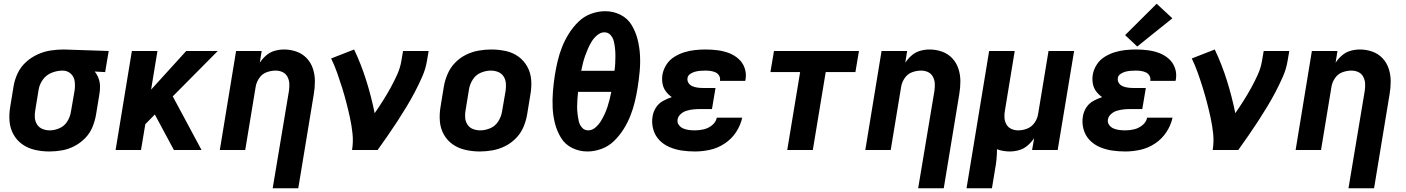

<svg xmlns="http://www.w3.org/2000/svg" viewBox="-20 -803 7528 1028"><path d="M244 8Q278 8 312 2Q346 -4 378 -20.5Q410 -37 435.5 -63Q461 -89 474.5 -121.5Q488 -154 494 -188L512 -298Q516 -320 515.5 -342Q515 -364 507.5 -384Q500 -404 487 -420L543 -417L562 -530L322 -538H321Q286 -538 250.5 -532.5Q215 -527 181 -511.5Q147 -496 119 -470.5Q91 -445 75 -411.5Q59 -378 53 -343L35 -233Q28 -193 31 -154.5Q34 -116 52 -83.5Q70 -51 100 -30Q130 -9 167.5 -0.5Q205 8 244 8ZM246 -105Q226 -105 207.5 -112.5Q189 -120 178.5 -136.5Q168 -153 166.5 -173.5Q165 -194 169 -214L187 -324Q192 -353 210.5 -378Q229 -403 258 -414Q287 -425 315 -425Q341 -425 359 -408.5Q377 -392 380 -366.5Q383 -341 379 -316L360 -206Q356 -179 341 -154Q326 -129 299.5 -117Q273 -105 246 -105Z M599 0H735L758 -138L809 -190L911 0H1059L905 -287L1146 -530H977L789 -323L823 -530H686Z M1440 205H1577L1660 -298Q1666 -333 1666 -368Q1666 -403 1655.5 -435Q1645 -467 1622.5 -491Q1600 -515 1568 -526.5Q1536 -538 1501 -538Q1476 -538 1451 -531Q1426 -524 1405.5 -506.5Q1385 -489 1371 -467L1381 -530H1244L1157 0H1293L1349 -339Q1353 -363 1368 -385Q1383 -407 1407 -416Q1431 -425 1456 -425Q1476 -425 1493 -417Q1510 -409 1519 -392Q1528 -375 1529 -355.5Q1530 -336 1527 -316Z M1865 0H2002Q2029 -38 2055.5 -76Q2082 -114 2107 -152.5Q2132 -191 2156 -230.5Q2180 -270 2201 -310Q2222 -350 2240.5 -392Q2259 -434 2266 -477L2275 -530H2138L2129 -477Q2123 -440 2106.5 -403.5Q2090 -367 2071 -332.5Q2052 -298 2030.5 -264Q2009 -230 1986 -197Q1968 -286 1941 -372Q1914 -458 1876 -538L1753 -490Q1771 -453 1785 -413.5Q1799 -374 1811.5 -334Q1824 -294 1834.5 -253.5Q1845 -213 1854 -171.5Q1863 -130 1867.5 -87Q1872 -44 1865 0Z M2549 8Q2582 8 2616.5 2Q2651 -4 2683.5 -20Q2716 -36 2742 -62.5Q2768 -89 2782 -121.5Q2796 -154 2802 -188L2820 -298Q2827 -337 2824 -375.5Q2821 -414 2803 -446.5Q2785 -479 2755 -500.5Q2725 -522 2687 -530Q2649 -538 2610 -538Q2577 -538 2542.5 -532Q2508 -526 2475.5 -510Q2443 -494 2417.5 -468Q2392 -442 2377.5 -409Q2363 -376 2357 -343L2339 -233Q2332 -193 2335 -154.5Q2338 -116 2356 -83.5Q2374 -51 2404 -30Q2434 -9 2472 -0.5Q2510 8 2549 8ZM2551 -105Q2530 -105 2511.5 -112.5Q2493 -120 2482.5 -136.5Q2472 -153 2470.5 -173.5Q2469 -194 2473 -214L2491 -324Q2495 -351 2511 -376.5Q2527 -402 2554 -413.5Q2581 -425 2608 -425Q2629 -425 2647.5 -417.5Q2666 -410 2676.5 -393.5Q2687 -377 2688.5 -357Q2690 -337 2687 -316L2668 -206Q2664 -179 2648 -153.5Q2632 -128 2605 -116.5Q2578 -105 2551 -105Z M3125 8Q3163 8 3201 -6Q3239 -20 3268.5 -49Q3298 -78 3319.5 -112.5Q3341 -147 3355.5 -184Q3370 -221 3379 -258.5Q3388 -296 3394 -334Q3401 -378 3405 -422Q3409 -466 3406.5 -509Q3404 -552 3393.5 -593Q3383 -634 3361.5 -669.5Q3340 -705 3302 -724Q3264 -743 3220 -743Q3182 -743 3144 -729Q3106 -715 3076.5 -686Q3047 -657 3025.5 -622.5Q3004 -588 2989.5 -551.5Q2975 -515 2966 -477Q2957 -439 2951 -402Q2944 -358 2940.5 -313.5Q2937 -269 2939 -226Q2941 -183 2951.5 -142Q2962 -101 2983.5 -65.5Q3005 -30 3043 -11Q3081 8 3125 8ZM3129 -105Q3109 -105 3096 -120Q3083 -135 3079 -153.5Q3075 -172 3072.5 -191.5Q3070 -211 3070 -231Q3070 -251 3071.5 -271Q3073 -291 3075 -311H3253Q3249 -291 3244 -271Q3239 -251 3232.5 -231Q3226 -211 3217 -191.5Q3208 -172 3196.5 -153.5Q3185 -135 3167.5 -120Q3150 -105 3129 -105ZM3092 -424Q3096 -444 3101 -464.5Q3106 -485 3113 -504.5Q3120 -524 3128.5 -543.5Q3137 -563 3148.5 -581.5Q3160 -600 3178 -615Q3196 -630 3216 -630Q3236 -630 3249 -615.5Q3262 -601 3266.5 -582Q3271 -563 3273 -543.5Q3275 -524 3275 -504Q3275 -484 3274 -464Q3273 -444 3270 -424Z M3701 8Q3741 8 3782 -1Q3823 -10 3860 -34.5Q3897 -59 3921 -95.5Q3945 -132 3954 -173H3818Q3813 -149 3792.5 -132.5Q3772 -116 3748 -110.5Q3724 -105 3701 -105Q3685 -105 3669 -107Q3653 -109 3638.5 -115Q3624 -121 3614.5 -134Q3605 -147 3608 -164Q3611 -180 3625 -192.5Q3639 -205 3656 -210Q3673 -215 3690 -217Q3707 -219 3724 -219H3792L3811 -332H3743Q3728 -332 3714 -334Q3700 -336 3687 -341.5Q3674 -347 3666.5 -358.5Q3659 -370 3661 -385Q3663 -399 3676 -407.5Q3689 -416 3703 -419.5Q3717 -423 3730.5 -424Q3744 -425 3758 -425Q3772 -425 3785.5 -423Q3799 -421 3811 -415.5Q3823 -410 3830 -398.5Q3837 -387 3835 -373V-370H3970Q3971 -374 3972 -379Q3977 -411 3966.5 -440Q3956 -469 3933 -489Q3910 -509 3881.5 -519.5Q3853 -530 3821.5 -534Q3790 -538 3758 -538Q3730 -538 3701.5 -535Q3673 -532 3645 -523.5Q3617 -515 3591 -499Q3565 -483 3548.5 -457.5Q3532 -432 3527 -404Q3523 -380 3527 -356.5Q3531 -333 3544.5 -314.5Q3558 -296 3577 -283Q3552 -275 3529 -262Q3506 -249 3492 -227Q3478 -205 3474 -180Q3468 -145 3477.5 -111Q3487 -77 3510 -53Q3533 -29 3564.5 -15.5Q3596 -2 3630.5 3Q3665 8 3701 8Z M4195 0H4332L4401 -417H4560L4579 -530H4124L4105 -417H4264Z M4896 205H5033L5116 -298Q5122 -333 5122 -368Q5122 -403 5111.5 -435Q5101 -467 5078.5 -491Q5056 -515 5024 -526.5Q4992 -538 4957 -538Q4932 -538 4907 -531Q4882 -524 4861.5 -506.5Q4841 -489 4827 -467L4837 -530H4700L4613 0H4749L4805 -339Q4809 -363 4824 -385Q4839 -407 4863 -416Q4887 -425 4912 -425Q4932 -425 4949 -417Q4966 -409 4975 -392Q4984 -375 4985 -355.5Q4986 -336 4983 -316Z M5155 205H5291L5308 102Q5313 76 5315.5 49.5Q5318 23 5318 -4Q5334 2 5351.5 5Q5369 8 5386 8Q5411 8 5436 1Q5461 -6 5481.5 -23.5Q5502 -41 5517 -63L5506 0H5643L5731 -530H5594L5538 -191Q5534 -167 5519 -145.5Q5504 -124 5480 -114.5Q5456 -105 5432 -105Q5412 -105 5394.5 -113Q5377 -121 5368 -138Q5359 -155 5358 -174.5Q5357 -194 5361 -214L5413 -530H5276Z M6005 8Q6045 8 6086 -1Q6127 -10 6164 -34.5Q6201 -59 6225 -95.5Q6249 -132 6258 -173H6122Q6117 -149 6096.5 -132.5Q6076 -116 6052 -110.5Q6028 -105 6005 -105Q5989 -105 5973 -107Q5957 -109 5942.5 -115Q5928 -121 5918.5 -134Q5909 -147 5912 -164Q5915 -180 5929 -192.5Q5943 -205 5960 -210Q5977 -215 5994 -217Q6011 -219 6028 -219H6096L6115 -332H6047Q6032 -332 6018 -334Q6004 -336 5991 -341.5Q5978 -347 5970.5 -358.5Q5963 -370 5965 -385Q5967 -399 5980 -407.5Q5993 -416 6007 -419.5Q6021 -423 6034.5 -424Q6048 -425 6062 -425Q6076 -425 6089.5 -423Q6103 -421 6115 -415.5Q6127 -410 6134 -398.5Q6141 -387 6139 -373V-370H6274Q6275 -374 6276 -379Q6281 -411 6270.5 -440Q6260 -469 6237 -489Q6214 -509 6185.5 -519.5Q6157 -530 6125.5 -534Q6094 -538 6062 -538Q6034 -538 6005.5 -535Q5977 -532 5949 -523.5Q5921 -515 5895 -499Q5869 -483 5852.5 -457.5Q5836 -432 5831 -404Q5827 -380 5831 -356.5Q5835 -333 5848.5 -314.5Q5862 -296 5881 -283Q5856 -275 5833 -262Q5810 -249 5796 -227Q5782 -205 5778 -180Q5772 -145 5781.5 -111Q5791 -77 5814 -53Q5837 -29 5868.5 -15.5Q5900 -2 5934.5 3Q5969 8 6005 8ZM6069 -554 6257 -705 6173 -783 6004 -615Z M6473 0H6610Q6637 -38 6663.5 -76Q6690 -114 6715 -152.5Q6740 -191 6764 -230.5Q6788 -270 6809 -310Q6830 -350 6848.5 -392Q6867 -434 6874 -477L6883 -530H6746L6737 -477Q6731 -440 6714.5 -403.5Q6698 -367 6679 -332.5Q6660 -298 6638.5 -264Q6617 -230 6594 -197Q6576 -286 6549 -372Q6522 -458 6484 -538L6361 -490Q6379 -453 6393 -413.5Q6407 -374 6419.5 -334Q6432 -294 6442.5 -253.5Q6453 -213 6462 -171.5Q6471 -130 6475.5 -87Q6480 -44 6473 0Z M7200 205H7337L7420 -298Q7426 -333 7426 -368Q7426 -403 7415.5 -435Q7405 -467 7382.5 -491Q7360 -515 7328 -526.5Q7296 -538 7261 -538Q7236 -538 7211 -531Q7186 -524 7165.5 -506.5Q7145 -489 7131 -467L7141 -530H7004L6917 0H7053L7109 -339Q7113 -363 7128 -385Q7143 -407 7167 -416Q7191 -425 7216 -425Q7236 -425 7253 -417Q7270 -409 7279 -392Q7288 -375 7289 -355.5Q7290 -336 7287 -316Z"/></svg>

Font: Iosevka Sparkle XBdObl
Style: Regular
Weight: 800
Italic angle: -9°
Designer: Belleve Invis
Foundry: Belleve Invis
Version: Version 4.5.0; ttfautohint (v1.8.3)